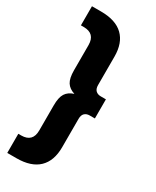

<svg xmlns="http://www.w3.org/2000/svg" viewBox="-235 -804 861 1061"><g transform="rotate(30 195.5 -274.0)"><path d="M15 194V72H33Q106 72 106 -2V-162Q106 -213 122 -238Q138 -263 173 -274Q138 -285 122 -310Q106 -335 106 -386V-546Q106 -620 33 -620H15V-742H73Q167 -742 214.5 -696Q262 -650 262 -563V-382Q262 -358 274 -346.5Q286 -335 306 -335H339V-213H306Q286 -213 274 -201.5Q262 -190 262 -166V15Q262 102 214.5 148Q167 194 73 194Z"/></g></svg>

Font: Montserrat
Style: Bold
Weight: 700
Designer: Julieta Ulanovsky
Foundry: Julieta Ulanovsky
Version: Version 9.000; ttfautohint (v1.8.4.7-5d5b)